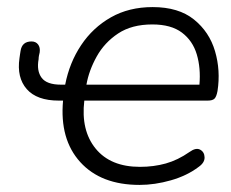

<svg xmlns="http://www.w3.org/2000/svg" viewBox="-20 -514 653 542"><path d="M374 8Q265 8 206.5 -56.5Q148 -121 158 -230H146Q84 -230 55.5 -262.5Q27 -295 35 -350Q36 -356 36.5 -360.5Q37 -365 38 -370Q42 -397 69 -397Q81 -397 87.5 -388.5Q94 -380 92 -366Q91 -362 90 -357Q89 -352 89 -347Q83 -314 97.5 -294.5Q112 -275 152 -275H164Q176 -337 209 -386.5Q242 -436 293 -465Q344 -494 411 -494Q484 -494 527.5 -459Q571 -424 587 -369.5Q603 -315 594 -257Q591 -241 585.5 -235.5Q580 -230 566 -230H218Q208 -146 250 -94.5Q292 -43 375 -43Q414 -43 448 -52.5Q482 -62 515 -85Q533 -98 545 -91.5Q557 -85 557.5 -70Q558 -55 541 -43Q508 -18 462.5 -5Q417 8 374 8ZM410 -445Q352 -445 313.5 -419.5Q275 -394 253 -354.5Q231 -315 224 -275H543Q547 -322 535.5 -360.5Q524 -399 493.5 -422Q463 -445 410 -445Z"/></svg>

Font: Nunito Light
Style: Italic
Weight: 300
Italic angle: -9°
Designer: Vernon Adams
Foundry: Vernon Adams
Version: Version 3.601; ttfautohint (v1.8.2.53-6de2)